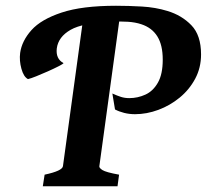

<svg xmlns="http://www.w3.org/2000/svg" viewBox="-20 -650 722 670"><path d="M50.3 -465.3Q56.2 -507.3 89.8 -544.9Q123.5 -582.5 195.1 -606.2Q266.6 -629.9 384.8 -629.9Q428.2 -629.9 475.3 -627.2Q522.5 -624.5 564 -611.8Q614.3 -596.7 647.9 -561.8Q681.6 -526.9 681.6 -460Q681.6 -413.6 661.1 -375.2Q640.6 -336.9 606.9 -309.3Q573.2 -281.7 532.5 -266.6Q491.7 -251.5 451.2 -251.5Q431.2 -251.5 413.1 -256.1Q395 -260.7 381.3 -268.1L372.1 -323.7Q389.2 -315.9 402.3 -311.8Q415.5 -307.6 431.2 -307.6Q460.4 -307.6 487.3 -319.8Q514.2 -332 531 -361.6Q547.9 -391.1 547.9 -441.9Q547.9 -492.7 529.1 -522.9Q510.3 -553.2 473.1 -565.4Q452.6 -572.3 426.8 -574Q400.9 -575.7 369.1 -574.2Q269 -570.3 226.3 -545.9Q183.6 -521.5 178.2 -481.4Q173.8 -444.8 201.7 -429.7Q200.2 -426.8 184.3 -418.7Q168.5 -410.6 147.2 -401.1Q126 -391.6 106.4 -383.8Q86.9 -376 77.6 -374Q62.5 -381.8 54.7 -410.2Q46.9 -438.5 50.3 -465.3ZM401.4 -615.2 326.7 -70.3Q325.2 -64.5 337.4 -56.6Q349.6 -48.8 395.5 -40.5L390.1 0H129.4L135.7 -40.5Q197.8 -53.7 199.7 -70.3L274.4 -615.2Z"/></svg>

Font: Gentium Book Plus
Style: Bold Italic
Weight: 700
Italic angle: -8°
Designer: Victor Gaultney, Annie Olsen, Iska Routamaa, Becca Hirsbrunner
Foundry: SIL International
Version: Version 6.101